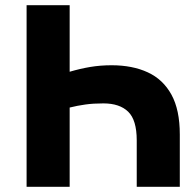

<svg xmlns="http://www.w3.org/2000/svg" viewBox="-20 -720 756 740"><path d="M82.5 0V-700H248.5V-443.5Q289.5 -455.5 328.2 -462Q367 -468.5 410 -468.5Q490.5 -468.5 549.5 -441.2Q608.5 -414 640.8 -355.2Q673 -296.5 673 -202V0H507V-179Q507 -257.5 474 -289.5Q441 -321.5 378.5 -321.5Q339.5 -321.5 309 -317.2Q278.5 -313 248.5 -305.5V0Z"/></svg>

Font: Geologica Roman
Style: Bold
Weight: 700
Designer: Sindre Bremnes, Frode Helland
Foundry: Monokrom Skriftforlag AS
Version: Version 1.010;gftools[0.9.28]